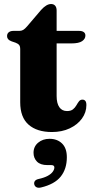

<svg xmlns="http://www.w3.org/2000/svg" viewBox="-20 -628 457 931"><path d="M55.7 -420.9 36.3 -427.5Q24.7 -431.7 19.5 -437.9Q14.2 -444.1 14.2 -452.8Q14.2 -465.1 22.6 -471.6Q30.9 -478.2 44.4 -478.2H73.3Q84.1 -478.2 92.4 -482.9Q100.6 -487.7 111.4 -500.2L178.9 -579.4Q192.4 -594.3 204.4 -601.4Q216.4 -608.5 227.8 -608.5Q240.4 -608.5 247.5 -600.3Q254.6 -592.2 254.6 -576.9V-162.7Q254.6 -126.9 267.7 -108.2Q280.8 -89.5 304.9 -89.5Q323.7 -89.5 333.9 -97.9Q344.2 -106.3 350.3 -117.2Q356.4 -128.1 362.8 -136.5Q369.2 -144.9 379.8 -144.9Q388.6 -144.9 393.7 -138.8Q398.9 -132.8 398.9 -118.4Q398.9 -82.9 377.4 -53.2Q355.9 -23.5 318.1 -5.6Q280.3 12.2 231.9 12.2Q159.1 12.2 118.6 -23.5Q78 -59.3 78 -131.7V-389.5Q78 -403.3 72.8 -409.8Q67.6 -416.3 55.7 -420.9ZM190.1 -417.5V-478.2H364.3Q378.1 -478.2 386.1 -472.4Q394.1 -466.6 394.1 -455.7Q394.1 -439.5 378.2 -428.5Q362.3 -417.5 326.3 -417.5ZM209.7 172.5Q175.9 172.5 159.2 155.5Q142.6 138.5 142.6 112.8Q142.6 82.7 164.9 63.9Q187.3 45.1 220.1 45.1Q257.7 45.1 280.9 67.8Q304.1 90.4 304.1 134.5Q304.1 191.1 274.4 228.2Q244.7 265.4 178.8 281.1Q165 284.2 156.8 279.8Q148.6 275.5 146.3 266.4Q144 257.8 148.7 250.4Q153.5 243.1 166.4 240.1Q195 233.8 211.7 224.5Q228.5 215.2 236 204.4Q243.6 193.6 243.6 184Q243.6 172.5 228.6 172.5Z"/></svg>

Font: Fraunces
Style: Regular
Weight: 900
Version: Version 1.000;[b76b70a41]